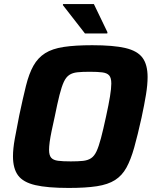

<svg xmlns="http://www.w3.org/2000/svg" viewBox="-20 -919 760 947"><path d="M319 8Q214 8 154 -6Q94 -20 69 -54Q44 -88 44 -148Q44 -185 53 -235Q62 -285 75 -350Q93 -435 108 -495.5Q123 -556 145 -595Q167 -634 202.5 -656.5Q238 -679 294.5 -687.5Q351 -696 435 -696Q540 -696 599 -682Q658 -668 683 -634Q708 -600 708 -539Q708 -501 700 -452Q692 -403 678 -338Q659 -252 642 -191.5Q625 -131 603.5 -92Q582 -53 547.5 -31Q513 -9 458 -0.5Q403 8 319 8ZM329 -123Q365 -123 389 -125.5Q413 -128 429 -138.5Q445 -149 456 -172.5Q467 -196 478 -237.5Q489 -279 503 -344Q516 -403 522.5 -443Q529 -483 529 -507Q529 -535 518.5 -547Q508 -559 484.5 -562Q461 -565 423 -565Q386 -565 362 -562.5Q338 -560 322 -549.5Q306 -539 295 -515.5Q284 -492 273.5 -450.5Q263 -409 250 -344Q241 -304 234.5 -272.5Q228 -241 225 -218.5Q222 -196 222 -180Q222 -153 232.5 -141Q243 -129 266.5 -126Q290 -123 329 -123ZM399 -754 290 -894 291 -899H443L510 -760L509 -754Z"/></svg>

Font: Saira Thin
Style: Bold Italic
Weight: 700
Italic angle: -12°
Version: Version 1.101